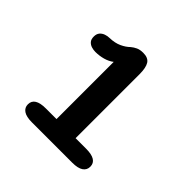

<svg xmlns="http://www.w3.org/2000/svg" viewBox="-158 -779 935 935"><g transform="rotate(45 309.5 -311.5)"><path d="M179.5 0Q141 0 122.2 -12.8Q103.5 -25.5 103.5 -48.5Q103.5 -96 179.5 -96H253V-490Q234.5 -475.5 208.5 -468.2Q182.5 -461 155.5 -461Q142 -461 128.8 -465Q115.5 -469 106.2 -479.2Q97 -489.5 97 -508.5Q97 -527 106.2 -537.8Q115.5 -548.5 129.2 -553.2Q143 -558 156.5 -558Q192.5 -559 218.2 -571Q244 -583 260.5 -599.5Q272.5 -609.5 287 -616.2Q301.5 -623 324 -623Q358 -623 371.2 -602.2Q384.5 -581.5 384.5 -536V-96H457Q533.5 -96 533.5 -48.5Q533.5 -25.5 514.8 -12.8Q496 0 457 0Z"/></g></svg>

Font: Sono ExtraLight Monospace SemiBold
Style: Regular
Weight: 600
Version: Version 2.112